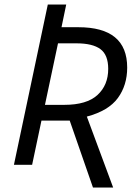

<svg xmlns="http://www.w3.org/2000/svg" viewBox="-20 -734 611 855"><path d="M394 101.1 290.5 -196.8H164.6L123 0H42L192.9 -713.9H274.9L253.9 -612.8H329.1Q546.4 -612.8 546.4 -433.1Q546.4 -354.5 504.9 -297.6Q463.4 -240.7 366.7 -214.8L483.9 101.1ZM180.2 -267.1H266.6Q366.2 -267.1 414.1 -311Q461.9 -355 461.9 -427.2Q461.9 -489.7 427 -515.4Q392.1 -541 320.8 -541H238.3Z"/></svg>

Font: Open Sans
Style: Italic
Weight: 400
Italic angle: -12°
Designer: Monotype Design Team
Foundry: Monotype Imaging Inc.
Version: Version 3.000; ttfautohint (v1.8.4)